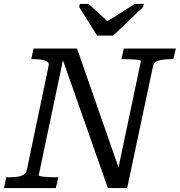

<svg xmlns="http://www.w3.org/2000/svg" viewBox="-39 -957 915 977"><path d="M455 -776H537L689 -921L693 -937H647L474 -828L534 -825L412 -937H367L364 -921ZM-19 0 -7 -55H4Q28 -55 48 -57.5Q68 -60 81 -68Q94 -76 97 -90L208 -620Q212 -635 202 -642.5Q192 -650 174 -653Q156 -656 131 -656H120L132 -710H353L571 -85L559 -81L678 -646Q679 -650 665.5 -652Q652 -654 632 -655Q612 -656 593 -656H579L591 -710H856L843 -656H832Q796 -656 770 -649.5Q744 -643 740 -622L608 0H510L273 -674L287 -677L158 -65Q158 -62 171 -59.5Q184 -57 204.5 -56Q225 -55 244 -55H258L245 0Z"/></svg>

Font: Roboto Serif
Style: Italic
Weight: 400
Italic angle: -10°
Designer: Greg Gazdowicz
Foundry: Commercial Type
Version: Version 1.008